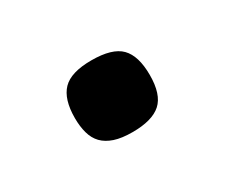

<svg xmlns="http://www.w3.org/2000/svg" viewBox="-42 -518 362 309"><g transform="rotate(-30 139.0 -363.5)"><path d="M208 -362.8Q208 -326.7 191.4 -311.8Q174.8 -296.9 138.2 -296.9Q118.2 -296.9 105 -301.3Q91.8 -305.7 83.7 -314Q75.7 -322.3 72.3 -334.7Q68.8 -347.2 68.8 -362.8Q68.8 -397.9 84.5 -414.1Q100.1 -430.2 138.2 -430.2Q176.8 -430.2 192.4 -414.3Q208 -398.4 208 -362.8Z"/></g></svg>

Font: Clear Sans Medium
Style: Regular
Weight: 500
Foundry: Intel Corporation
Version: Version 1.00